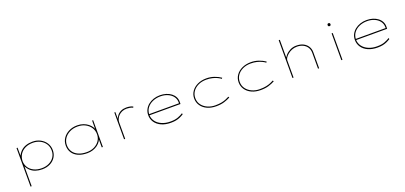

<svg xmlns="http://www.w3.org/2000/svg" viewBox="35 -2023 7451 3535"><g transform="rotate(-20 3761.0 -255.0)"><path d="M218 230V-525H238L240 -342L228 -341Q255 -410 299 -453Q343 -496 402 -516Q461 -536 531 -536Q617 -536 685 -500Q753 -464 793 -402Q833 -340 833 -262Q833 -184 794.5 -123.5Q756 -63 688 -29Q620 5 531 5Q461 5 403.5 -14Q346 -33 302 -74.5Q258 -116 228 -183H240V230ZM531 -17Q611 -17 674.5 -48Q738 -79 775 -134.5Q812 -190 811 -262Q811 -337 773.5 -393.5Q736 -450 673 -482Q610 -514 531 -514Q445 -514 380 -482Q315 -450 278.5 -393Q242 -336 240 -260Q241 -191 276.5 -136Q312 -81 377.5 -49Q443 -17 531 -17Z M1415 10Q1310 10 1236 -23.5Q1162 -57 1123.5 -117Q1085 -177 1085 -257Q1085 -336 1127 -399Q1169 -462 1242 -499Q1315 -536 1408 -536Q1473 -536 1527 -516.5Q1581 -497 1620.5 -465Q1660 -433 1683 -395Q1706 -357 1707 -321L1697 -320L1699 -525H1719V0H1697V-192L1711 -210Q1706 -163 1681 -123Q1656 -83 1615.5 -53Q1575 -23 1523.5 -6.5Q1472 10 1415 10ZM1411 -12Q1494 -12 1558.5 -44Q1623 -76 1660.5 -131.5Q1698 -187 1698 -259Q1698 -330 1661 -387.5Q1624 -445 1558.5 -479.5Q1493 -514 1409 -514Q1321 -514 1252.5 -479.5Q1184 -445 1145.5 -387Q1107 -329 1107 -257Q1107 -185 1143 -129.5Q1179 -74 1247 -43Q1315 -12 1411 -12Z M2134 0V-525H2154L2155 -372L2144 -365Q2159 -418 2189.5 -456Q2220 -494 2265.5 -515Q2311 -536 2370 -536Q2407 -536 2441.5 -529Q2476 -522 2500 -508L2491 -488Q2466 -502 2431.5 -508Q2397 -514 2371 -514Q2318 -514 2278 -496Q2238 -478 2210.5 -449.5Q2183 -421 2169.5 -388.5Q2156 -356 2156 -326V0Z M3051 10Q2945 10 2866.5 -25.5Q2788 -61 2745.5 -123Q2703 -185 2703 -263Q2703 -325 2729 -375Q2755 -425 2800 -461Q2845 -497 2903.5 -516.5Q2962 -536 3028 -536Q3092 -536 3148 -519Q3204 -502 3246 -470Q3288 -438 3311.5 -393Q3335 -348 3333 -291L3332 -255H2715V-277H3321L3311 -270V-295Q3311 -361 3273 -410.5Q3235 -460 3171.5 -487Q3108 -514 3031 -514Q2949 -514 2879.5 -484Q2810 -454 2768 -398Q2726 -342 2725 -263Q2726 -191 2767.5 -134.5Q2809 -78 2882.5 -46Q2956 -14 3050 -14Q3140 -14 3198.5 -36Q3257 -58 3300 -86L3305 -63Q3267 -39 3230.5 -23Q3194 -7 3151.5 1.5Q3109 10 3051 10Z M3939 10Q3840 10 3764 -25Q3688 -60 3645.5 -122Q3603 -184 3603 -263Q3603 -341 3646.5 -403Q3690 -465 3766 -500.5Q3842 -536 3939 -536Q4016 -536 4088.5 -511.5Q4161 -487 4219 -447L4207 -429Q4181 -449 4141 -468.5Q4101 -488 4048 -501Q3995 -514 3929 -514Q3841 -514 3772 -481Q3703 -448 3664 -391.5Q3625 -335 3625 -263Q3625 -187 3667 -130.5Q3709 -74 3778 -43Q3847 -12 3929 -12Q4001 -12 4052.5 -22.5Q4104 -33 4141 -49Q4178 -65 4206 -80L4217 -60Q4164 -31 4097.5 -10.5Q4031 10 3939 10Z M4810 10Q4711 10 4635 -25Q4559 -60 4516.5 -122Q4474 -184 4474 -263Q4474 -341 4517.5 -403Q4561 -465 4637 -500.5Q4713 -536 4810 -536Q4887 -536 4959.5 -511.5Q5032 -487 5090 -447L5078 -429Q5052 -449 5012 -468.5Q4972 -488 4919 -501Q4866 -514 4800 -514Q4712 -514 4643 -481Q4574 -448 4535 -391.5Q4496 -335 4496 -263Q4496 -187 4538 -130.5Q4580 -74 4649 -43Q4718 -12 4800 -12Q4872 -12 4923.5 -22.5Q4975 -33 5012 -49Q5049 -65 5077 -80L5088 -60Q5035 -31 4968.5 -10.5Q4902 10 4810 10Z M5433 0V-740H5455V-364L5441 -360Q5453 -400 5489 -440.5Q5525 -481 5580 -508.5Q5635 -536 5701 -536Q5783 -536 5839.5 -506.5Q5896 -477 5926 -427.5Q5956 -378 5956 -318V0H5934V-311Q5934 -373 5904.5 -418.5Q5875 -464 5823.5 -489Q5772 -514 5706 -514Q5652 -514 5606 -495Q5560 -476 5526 -447.5Q5492 -419 5473.5 -390.5Q5455 -362 5455 -343V0H5444Q5429 0 5426 0Q5423 0 5433 0Z M6391 0V-525H6413V0ZM6402 -663Q6388 -663 6381 -671Q6374 -679 6374 -692Q6374 -704 6381 -712.5Q6388 -721 6402 -721Q6415 -721 6422.5 -713Q6430 -705 6430 -692Q6430 -679 6423 -671Q6416 -663 6402 -663Z M7100 10Q6994 10 6915.5 -25.5Q6837 -61 6794.5 -123Q6752 -185 6752 -263Q6752 -325 6778 -375Q6804 -425 6849 -461Q6894 -497 6952.5 -516.5Q7011 -536 7077 -536Q7141 -536 7197 -519Q7253 -502 7295 -470Q7337 -438 7360.5 -393Q7384 -348 7382 -291L7381 -255H6764V-277H7370L7360 -270V-295Q7360 -361 7322 -410.5Q7284 -460 7220.5 -487Q7157 -514 7080 -514Q6998 -514 6928.5 -484Q6859 -454 6817 -398Q6775 -342 6774 -263Q6775 -191 6816.5 -134.5Q6858 -78 6931.5 -46Q7005 -14 7099 -14Q7189 -14 7247.5 -36Q7306 -58 7349 -86L7354 -63Q7316 -39 7279.5 -23Q7243 -7 7200.5 1.5Q7158 10 7100 10Z"/></g></svg>

Font: Lexend Zetta Thin
Style: Regular
Weight: 250
Version: Version 1.007